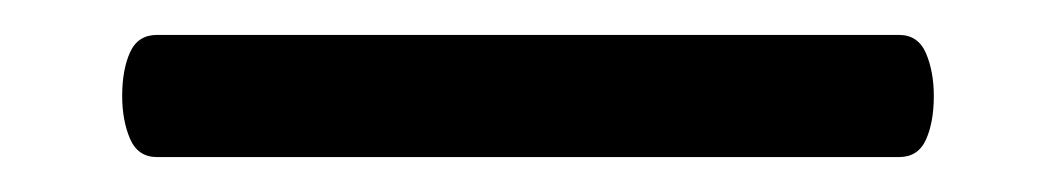

<svg xmlns="http://www.w3.org/2000/svg" viewBox="-20 -20 605 110"><path d="M70 0H495Q506 0 510.5 10.5Q515 21 515 35Q515 50 510.5 60Q506 70 495 70H70Q59 70 54.5 59.5Q50 49 50 35Q50 20 54.5 10Q59 0 70 0Z"/></svg>

Font: Offside
Style: Regular
Weight: 400
Designer: Eduardo Rodriguez Tunni
Foundry: Eduardo Rodriguez Tunni
Version: Version 1.002; ttfautohint (v1.8.4.7-5d5b);gftools[0.9.23]